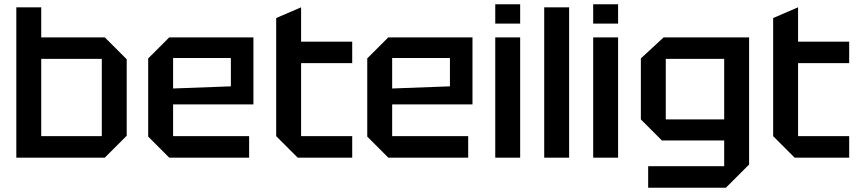

<svg xmlns="http://www.w3.org/2000/svg" viewBox="-20 -734 3994 894"><path d="M56 0V-700H172V-560H468L570 -458V-102L468 0ZM172 -100H454V-460H172Z M670 -98V-462L768 -560H1160V-248H786V-100H1140V0H768ZM786 -322 1055 -332V-464H786Z M1266 -650 1382 -700V-540H1620V-440H1382V-100H1620V0H1366L1266 -100Z M1690 -98V-462L1788 -560H2180V-248H1806V-100H2160V0H1788ZM1806 -322 2075 -332V-464H1806Z M2286 0V-560H2402V0ZM2286 -624V-714H2402V-624Z M2514 0V-700H2630V0Z M2742 0V-560H2858V0ZM2742 -624V-714H2858V-624Z M2998 140V40H3352V-80H3062L2964 -178V-462L3070 -560H3468V32L3360 140ZM3080 -460V-178H3352V-460Z M3580 -650 3696 -700V-540H3934V-440H3696V-100H3934V0H3680L3580 -100Z"/></svg>

Font: Tektur Medium
Style: Regular
Weight: 500
Designer: Adam Jagosz
Foundry: Adam Jagosz
Version: Version 1.005;gftools[0.9.30]